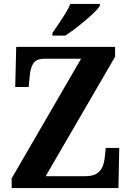

<svg xmlns="http://www.w3.org/2000/svg" viewBox="-20 -951 665 971"><path d="M39 0V-49L390 -654H206Q162 -654 147.5 -629Q133 -604 130 -564L125 -511H57L62 -714H562V-664L211 -60H411Q450 -60 470.5 -74Q491 -88 499.5 -110.5Q508 -133 510 -158L515 -203H583L579 0ZM245 -784Q259 -804 276.5 -830Q294 -856 310.5 -882.5Q327 -909 336 -931H485V-921Q477 -908 457 -888.5Q437 -869 411 -847Q385 -825 358.5 -805Q332 -785 310 -771H245Z"/></svg>

Font: Noto Serif Lao SemiCondensed
Style: Bold
Weight: 700
Width: 4
Designer: Monotype Design Team
Foundry: Monotype Imaging Inc.
Version: Version 2.003; ttfautohint (v1.8.4.7-5d5b)